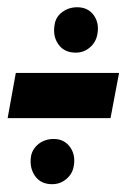

<svg xmlns="http://www.w3.org/2000/svg" viewBox="-28 -496 344 516"><path d="M-7.5 -178.5H269L292 -300H14.5ZM112 -1Q134 -1 150.2 -14.8Q166.5 -28.5 170 -48.5Q176 -79 160.2 -100.8Q144.5 -122.5 116.5 -122.5Q93 -122.5 76.2 -109.5Q59.5 -96.5 55.5 -77Q50.5 -45.5 66 -23.2Q81.5 -1 112 -1ZM175.5 -354.5Q197 -354.5 213.2 -368.2Q229.5 -382 233.5 -403Q239.5 -433.5 224 -455Q208.5 -476.5 179.5 -476.5Q156.5 -476.5 139.2 -463.5Q122 -450.5 119 -431Q113 -399.5 128.8 -377Q144.5 -354.5 175.5 -354.5Z"/></svg>

Font: Anybody Condensed Black
Style: Italic
Weight: 900
Width: 3
Italic angle: -10°
Version: Version 1.113;gftools[0.9.25]